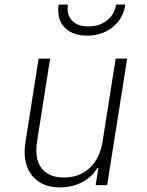

<svg xmlns="http://www.w3.org/2000/svg" viewBox="-20 -805 640 835"><path d="M483 -550H533L446 0H396L408 -75H404Q380 -35 337 -12.5Q294 10 241 10Q169 10 128 -32Q87 -74 87 -146Q87 -159 91 -189L148 -550H198L141 -189Q138 -170 138 -151Q138 -95 169 -64Q200 -33 258 -33Q325 -33 369.5 -74Q414 -115 426 -189ZM233 -761Q233 -769 235 -785H275Q274 -779 274 -768Q274 -732 298 -711Q322 -690 364 -690Q412 -690 445 -716Q478 -742 485 -785H525Q516 -724 470 -687Q424 -650 359 -650Q301 -650 267 -680Q233 -710 233 -761Z"/></svg>

Font: JetBrains Mono Extra Light
Style: Italic
Weight: 200
Italic angle: -9°
Monospace: yes
Designer: Philipp Nurullin, Konstantin Bulenkov
Foundry: JetBrains
Version: 2.002